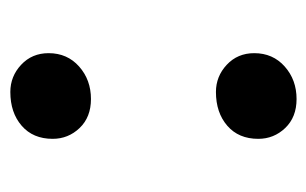

<svg xmlns="http://www.w3.org/2000/svg" viewBox="-134 -466 608 381"><g transform="rotate(90 170.5 -275.0)"><path d="M85 -475Q85 -512 111.5 -535.5Q138 -559 176 -559Q212 -559 233.5 -536.5Q255 -514 255 -483Q255 -444 229 -421.5Q203 -399 162 -399Q131 -399 108 -420.5Q85 -442 85 -475ZM85 -67Q85 -104 111.5 -127.5Q138 -151 176 -151Q212 -151 233.5 -128.5Q255 -106 255 -75Q255 -36 229 -13.5Q203 9 162 9Q131 9 108 -12.5Q85 -34 85 -67Z"/></g></svg>

Font: Koeln Type Serif
Style: Bold
Weight: 700
Designer: Eben Sorkin
Foundry: Eben Sorkin
Version: Version 2.002